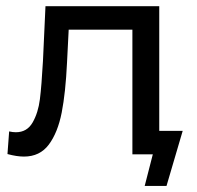

<svg xmlns="http://www.w3.org/2000/svg" viewBox="-20 -508 649 632"><path d="M581.4 -77.3H504.2V-487.6H129.7L121.4 -307.3C118.4 -252.7 115 -210.7 111.3 -181.2C107.6 -151.8 99.7 -126.3 87.4 -104.9C75.1 -83.4 56.7 -72.7 32.2 -72.7C25.5 -72.7 18.1 -73.6 10.1 -75.4L4.6 -0.9C24.8 4.6 42.9 7.4 58.9 7.4C93.8 7.4 121.1 -5.8 140.8 -32.2C160.4 -58.6 174.5 -93.7 183.1 -137.5C191.7 -181.4 197.5 -236.1 200.6 -301.8L206.1 -410.3H415.8V0H483L456.3 104H528.1Z"/></svg>

Font: Montserrat Ace
Style: Regular
Weight: 500
Designer: Julieta Ulanovsky
Foundry: Julieta Ulanovsky
Version: Version 1